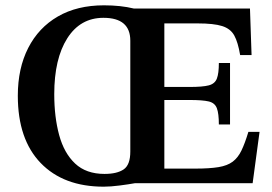

<svg xmlns="http://www.w3.org/2000/svg" viewBox="-20 -689 1024 722"><path d="M370 13Q219 13 133 -76Q47 -165 47 -329Q47 -432 86 -508.5Q125 -585 197.5 -627Q270 -669 371 -669Q434 -669 483 -657H920L926 -482H883Q875 -530 861 -555.5Q847 -581 815.5 -591Q784 -601 723 -601H598V-362H693Q742 -362 765 -368Q788 -374 795.5 -393.5Q803 -413 803 -452H845V-221H803Q803 -262 795.5 -282Q788 -302 765 -307.5Q742 -313 693 -313H598V-55H716Q768 -55 801.5 -60.5Q835 -66 855 -81Q875 -96 888 -123Q901 -150 914 -193H956L930 0H487Q465 4 430.5 8.5Q396 13 370 13ZM373 -35Q420 -35 445 -52Q470 -69 470 -119V-536Q470 -622 369 -622Q282 -622 233 -545Q184 -468 184 -335Q184 -249 202.5 -181Q221 -113 262.5 -74Q304 -35 373 -35Z"/></svg>

Font: STIX Two Text SemiBold
Style: Regular
Weight: 600
Designer: Ross Mills, John Hudson & Paul Hanslow, Tiro Typeworks Ltd; with prior portions MicroPress Inc., and Coen Hoffman.
Foundry: Tiro Typeworks Ltd
Version: Version 2.13 b171